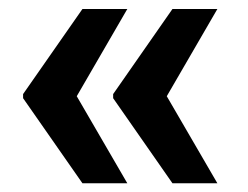

<svg xmlns="http://www.w3.org/2000/svg" viewBox="-20 -467 555 430"><path d="M151.9 -251.5 265.1 -56.6H164.6L31.7 -247.1V-256.3L164.6 -446.8H265.1ZM353.5 -251.5 466.8 -56.6H366.2L233.4 -247.1V-256.3L366.2 -446.8H466.8Z"/></svg>

Font: RobotoDraft
Style: Black
Weight: 900
Designer: Google
Version: Version 2.000980w3; 2014; ttfautohint (v1.1) -l 5 -r 24 -G 4